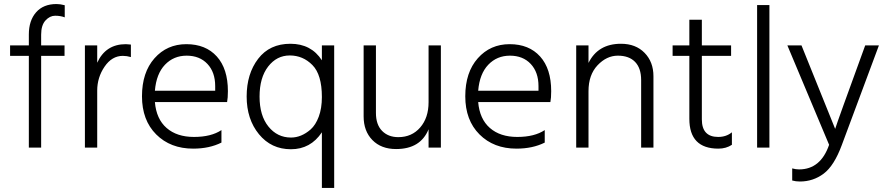

<svg xmlns="http://www.w3.org/2000/svg" viewBox="-20 -732 4397 952"><path d="M300 -455H184V0H123V-455H30V-507H123V-561Q123 -630 159 -671Q195 -712 260 -712Q279 -712 301 -706V-646Q280 -654 253.5 -654Q227 -654 205.5 -630.5Q184 -607 184 -560V-507H300Z M462 0H401V-507H462V-421Q504 -513 604 -513Q611 -513 629 -511V-449Q609 -455 589 -455Q535 -455 498.5 -401.5Q462 -348 462 -283Z M748 -282H1047V-305Q1047 -374 1008.5 -415Q970 -456 905.5 -456Q841 -456 798 -411Q755 -366 748 -282ZM938 5Q825 5 754.5 -65.5Q684 -136 684 -254.5Q684 -373 746 -443Q808 -513 904 -513Q1000 -513 1055 -452Q1110 -391 1110 -280Q1110 -246 1106 -226H748Q755 -142 806 -97.5Q857 -53 942 -53Q1027 -53 1078 -87V-25Q1018 5 938 5Z M1637 200H1576V-76Q1520 8 1422.5 8Q1325 8 1264 -66.5Q1203 -141 1203 -253.5Q1203 -366 1260 -440.5Q1317 -515 1420 -515Q1523 -515 1576 -433V-507H1637ZM1423 -50Q1474 -50 1520 -90Q1545 -112 1560.5 -153.5Q1576 -195 1576 -251Q1576 -362 1529 -409.5Q1482 -457 1417 -457Q1352 -457 1309.5 -402Q1267 -347 1267 -253Q1267 -159 1311 -104.5Q1355 -50 1423 -50Z M2166 0H2105V-91Q2065 7 1944 7Q1870 7 1826.5 -37.5Q1783 -82 1783 -155V-507H1844V-172Q1844 -114 1874.5 -83Q1905 -52 1955 -52Q2022 -52 2063.5 -100Q2105 -148 2105 -225V-507H2166Z M2351 -282H2650V-305Q2650 -374 2611.5 -415Q2573 -456 2508.5 -456Q2444 -456 2401 -411Q2358 -366 2351 -282ZM2541 5Q2428 5 2357.5 -65.5Q2287 -136 2287 -254.5Q2287 -373 2349 -443Q2411 -513 2507 -513Q2603 -513 2658 -452Q2713 -391 2713 -280Q2713 -246 2709 -226H2351Q2358 -142 2409 -97.5Q2460 -53 2545 -53Q2630 -53 2681 -87V-25Q2621 5 2541 5Z M3220 0H3159V-335Q3159 -394 3129 -425Q3099 -456 3043.5 -456Q2988 -456 2943 -408.5Q2898 -361 2898 -280V0H2837V-507H2898V-420Q2945 -515 3059 -515Q3132 -515 3176 -470Q3220 -425 3220 -354Z M3542 5Q3398 5 3398 -143V-455H3315V-507H3398V-634H3460V-507H3605V-455H3460V-140Q3460 -53 3541 -53Q3581 -53 3609 -76V-14Q3580 5 3542 5Z M3795 0H3734V-707H3795Z M3946 168Q3926 168 3908 163V103Q3926 108 3942 108Q4049 108 4091 -14L3884 -507H3954L4121 -93Q4131 -126 4270 -507H4338L4154 -13Q4116 90 4064 129Q4012 168 3946 168Z"/></svg>

Font: Hind Mysuru Light
Style: Regular
Weight: 300
Designer: Manushi Parikh, Hitesh Malaviya
Foundry: Indian Type Foundry
Version: Version 0.703;PS 1.0;hotconv 1.0.86;makeotf.lib2.5.63406